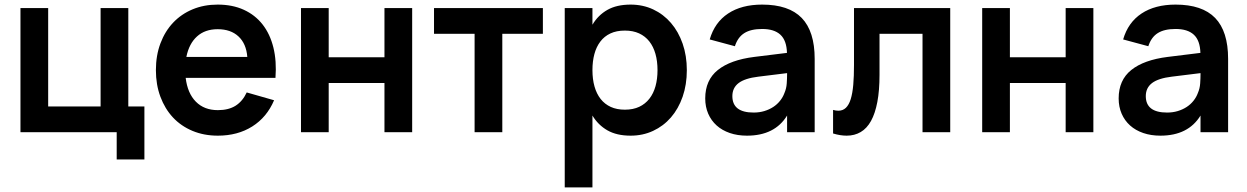

<svg xmlns="http://www.w3.org/2000/svg" viewBox="-20 -575 5421 835"><path d="M487.5 118.5V0H69V-540H189.5V-112H417.5V-540H538V-112H608V118.5Z M927.5 -96Q974 -96 1004.5 -115.2Q1035 -134.5 1053 -173L1172 -139Q1140.5 -65 1077 -25Q1013.5 15 927.5 15Q867 15 817.2 -5.8Q767.5 -26.5 732.2 -64.2Q697 -102 677.5 -154.5Q658 -207 658 -270Q658 -334 677.8 -386.5Q697.5 -439 733 -476.5Q768.5 -514 817.8 -534.5Q867 -555 926.5 -555Q991 -555 1040.2 -532.5Q1089.5 -510 1122 -468.5Q1154.5 -427 1169 -368.2Q1183.5 -309.5 1178 -236.5H787.5Q795.5 -169.5 831.8 -132.8Q868 -96 927.5 -96ZM1055.5 -327.5Q1051 -385 1017.2 -416.5Q983.5 -448 926.5 -448Q871.5 -448 836.8 -416.5Q802 -385 790.5 -327.5Z M1289 0V-540H1409.5V-326H1652V-540H1772.5V0H1652V-214H1409.5V0Z M2044 0V-428H1867.5V-540H2341V-428H2164.5V0Z M2436 240V-540H2556.5V-467.5Q2581 -509 2621.5 -532Q2662 -555 2722.5 -555Q2776 -555 2820.8 -534Q2865.5 -513 2898 -475.2Q2930.5 -437.5 2948.8 -385Q2967 -332.5 2967 -270Q2967 -207 2948.8 -154.5Q2930.5 -102 2897.8 -64.2Q2865 -26.5 2820.2 -5.8Q2775.5 15 2722.5 15Q2662 15 2621.5 -8.2Q2581 -31.5 2556.5 -72.5V240ZM2697.5 -98Q2733.5 -98 2760 -110.5Q2786.5 -123 2804.2 -145.8Q2822 -168.5 2830.8 -200.2Q2839.5 -232 2839.5 -270Q2839.5 -309 2830.5 -340.8Q2821.5 -372.5 2803.8 -395Q2786 -417.5 2759.5 -429.8Q2733 -442 2697.5 -442Q2661 -442 2634.5 -429.5Q2608 -417 2590.8 -394.2Q2573.5 -371.5 2565 -340Q2556.5 -308.5 2556.5 -270Q2556.5 -230.5 2565.5 -198.8Q2574.5 -167 2592.2 -144.5Q2610 -122 2636.2 -110Q2662.5 -98 2697.5 -98Z M3294.5 -555Q3410.5 -555 3466.8 -496.8Q3523 -438.5 3523 -319V0H3403V-72.5Q3349.5 15 3228.5 15Q3187.5 15 3154 3.5Q3120.5 -8 3096.8 -29.2Q3073 -50.5 3060 -80.5Q3047 -110.5 3047 -147Q3047 -226.5 3101.8 -270.5Q3156.5 -314.5 3260.5 -327.5L3402.5 -345Q3401 -399 3374 -424Q3347 -449 3294.5 -449Q3245.5 -449 3217 -431Q3188.5 -413 3176 -374L3066.5 -403.5Q3088 -477.5 3146.5 -516.2Q3205 -555 3294.5 -555ZM3277.5 -241.5Q3219.5 -234.5 3192.2 -213.8Q3165 -193 3165 -157Q3165 -85.5 3257.5 -85.5Q3282.5 -85.5 3304 -92Q3325.5 -98.5 3342.8 -109.8Q3360 -121 3372.5 -136.8Q3385 -152.5 3391.5 -170.5Q3400 -190 3401.5 -212Q3403 -234 3403 -252V-257Z M3603 -97Q3615 -93.5 3626 -93.5Q3645.5 -93.5 3658.8 -106.2Q3672 -119 3679.8 -144Q3687.5 -169 3690.8 -206.2Q3694 -243.5 3694 -292V-540H4112.5V0H3992V-428H3805V-250Q3805 -181.5 3795.5 -131.5Q3786 -81.5 3768 -49Q3750 -16.5 3723.2 -0.8Q3696.5 15 3662 15Q3634.5 15 3603 5.5Z M4251.5 0V-540H4372V-326H4614.5V-540H4735V0H4614.5V-214H4372V0Z M5092.5 -555Q5208.5 -555 5264.8 -496.8Q5321 -438.5 5321 -319V0H5201V-72.5Q5147.5 15 5026.5 15Q4985.5 15 4952 3.5Q4918.5 -8 4894.8 -29.2Q4871 -50.5 4858 -80.5Q4845 -110.5 4845 -147Q4845 -226.5 4899.8 -270.5Q4954.5 -314.5 5058.5 -327.5L5200.5 -345Q5199 -399 5172 -424Q5145 -449 5092.5 -449Q5043.5 -449 5015 -431Q4986.5 -413 4974 -374L4864.5 -403.5Q4886 -477.5 4944.5 -516.2Q5003 -555 5092.5 -555ZM5075.5 -241.5Q5017.5 -234.5 4990.2 -213.8Q4963 -193 4963 -157Q4963 -85.5 5055.5 -85.5Q5080.5 -85.5 5102 -92Q5123.5 -98.5 5140.8 -109.8Q5158 -121 5170.5 -136.8Q5183 -152.5 5189.5 -170.5Q5198 -190 5199.5 -212Q5201 -234 5201 -252V-257Z"/></svg>

Font: Vela Sans Bd
Style: Bold
Weight: 700
Designer: Principal design: Mikhail Sharanda - project Manrope.
Design modification: Ravid Balaliev
Foundry: Mikhail Sharanda
Version: Version 1.001